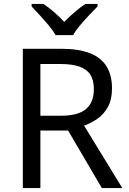

<svg xmlns="http://www.w3.org/2000/svg" viewBox="-20 -964 662 984"><path d="M294 -714Q383 -714 440.5 -691.5Q498 -669 526 -624Q554 -579 554 -511Q554 -454 533 -416Q512 -378 479.5 -355.5Q447 -333 411 -320L607 0H502L329 -295H187V0H97V-714ZM289 -636H187V-371H294Q381 -371 421 -405.5Q461 -440 461 -507Q461 -554 442.5 -582Q424 -610 386 -623Q348 -636 289 -636ZM265 -784Q252 -807 230 -833.5Q208 -860 184 -886Q160 -912 142 -931V-944H202Q228 -927 256 -903Q284 -879 309 -852Q336 -879 364 -903Q392 -927 418 -944H480V-931Q461 -912 436.5 -886Q412 -860 389.5 -833.5Q367 -807 355 -784Z"/></svg>

Font: Noto Sans Oriya
Style: Regular
Weight: 400
Designer: Amélie Bonet and Sol Matas
Foundry: Google LLC
Version: Version 2.006